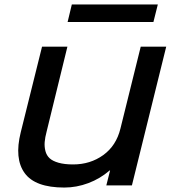

<svg xmlns="http://www.w3.org/2000/svg" viewBox="-20 -842 778 872"><path d="M734.9 -629.9 579.1 0H462.9L480 -67.9H478Q434.6 -30.3 381.1 -10.3Q327.6 9.8 272 9.8Q139.6 9.8 92 -55.9Q44.4 -121.6 74.2 -241.2L170.9 -629.9H286.1L191.9 -245.1Q184.6 -217.8 182.9 -196.8Q181.2 -175.8 186.3 -156Q191.4 -136.2 205.3 -123.3Q219.2 -110.4 246.1 -102.8Q272.9 -95.2 312 -95.2Q390.1 -95.2 449 -137.7Q507.8 -180.2 526.9 -257.8L619.1 -629.9ZM696.8 -821.8 676.8 -742.2H287.1L306.2 -821.8Z"/></svg>

Font: Sinkin Sans 500 Medium Italic
Style: Regular
Weight: 500
Italic angle: -112°
Designer: Keith Bates
Foundry: K-Type
Version: Sinkin Sans (version 1.0)  by Keith Bates   •   © 2014   www